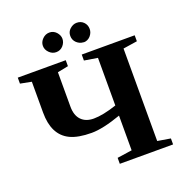

<svg xmlns="http://www.w3.org/2000/svg" viewBox="-146 -960 1026 1087"><g transform="rotate(-20 366.5 -416.5)"><path d="M82 -606 15 -619V-655H304V-619L239 -606V-399Q239 -346 266 -318Q293 -290 341 -290Q396 -290 480 -318V-605L400 -618V-654H719V-618L634 -605V-48L712 -35V1H391V-35L480 -48V-257Q370 -218 302 -218Q221 -218 173 -241Q127 -263 104 -309Q82 -353 82 -420ZM434 -715V-716Q412 -716 393 -733Q375 -750 375 -775Q375 -800 393 -816Q412 -833 434 -833Q459 -833 475 -817Q492 -800 492 -775Q492 -752 475 -733Q458 -715 434 -715ZM270 -716H269Q246 -716 228 -734Q210 -752 210 -775Q210 -798 228 -816Q246 -834 270 -834Q294 -834 311 -816Q328 -797 328 -776Q328 -753 311 -734Q294 -716 270 -716Z"/></g></svg>

Font: Libra Serif Modern
Style: Bold
Weight: 700
Designer: Stefan Peev, Context Ltd
Foundry: Ascender Corporation
Version: Version 1.000